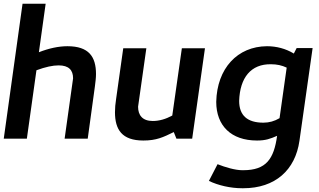

<svg xmlns="http://www.w3.org/2000/svg" viewBox="-23 -738 1698 1022"><path d="M289 -390C343 -390 366 -365 366 -321L321 0H444L482 -277C485 -301 488 -323 488 -344C488 -436 450 -492 336 -492C289 -492 238 -481 184 -460L220 -718H97L-3 0H120L171 -364C220 -382 258 -390 289 -390Z M740 10C809 10 845 -7 902 -35L916 0H1000L1068 -481H945L894 -123C859 -104 825 -94 790 -94C735 -94 712 -125 712 -170L756 -481H633L595 -211C591 -186 589 -163 589 -141C589 -48 626 10 740 10Z M1420 -396C1451 -396 1478 -390 1503 -378L1465 -109C1438 -93 1410 -85 1379 -85C1293 -85 1250 -124 1250 -201C1254 -325 1313 -398 1420 -396ZM1128 -196C1128 -69 1207 10 1345 10C1391 10 1415 1 1452 -15C1435 108 1394 168 1272 168H1266C1229 168 1175 152 1135 136L1089 225C1139 249 1204 264 1266 264H1272C1442 264 1549 167 1571 11L1641 -482H1556L1541 -453C1498 -479 1449 -492 1398 -492C1241 -491 1132 -374 1128 -196Z"/></svg>

Font: Cantarell
Style: BoldOblique
Weight: 700
Italic angle: -8°
Designer: Dave Crossland
Version: Version 0.024